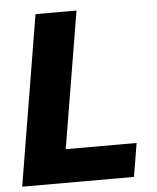

<svg xmlns="http://www.w3.org/2000/svg" viewBox="-52 -773 670 818"><g transform="rotate(-5 282.5 -364.0)"><path d="M9.8 0 130.4 -727.5H305.7L208.5 -143.1H511.7L487.8 0Z"/></g></svg>

Font: Inter Extra Bold
Style: Italic
Weight: 800
Italic angle: -9.39999°
Designer: Rasmus Andersson
Foundry: rsms
Version: Version 4.000;git-3c8e0fc